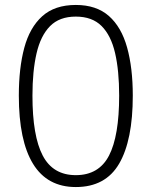

<svg xmlns="http://www.w3.org/2000/svg" viewBox="-20 -745 612 775"><path d="M516 -359Q516 -179 461 -84.5Q406 10 286 10Q171 10 113.5 -83.5Q56 -177 56 -359Q56 -470 78 -552Q100 -634 150.5 -679.5Q201 -725 286 -725Q369 -725 419.5 -680.5Q470 -636 493 -553.5Q516 -471 516 -359ZM111 -359Q111 -196 152.5 -117Q194 -38 286 -38Q379 -38 420 -117Q461 -196 461 -359Q461 -460 444.5 -531Q428 -602 390 -640Q352 -678 286 -678Q220 -678 182 -639.5Q144 -601 127.5 -529.5Q111 -458 111 -359Z"/></svg>

Font: Noto Sans Sinhala Light
Style: Regular
Weight: 300
Designer: Jelle Bosma - Monotype Design Team
Foundry: Monotype Imaging Inc.
Version: Version 2.006; ttfautohint (v1.8.4.7-5d5b)